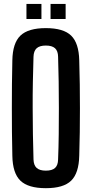

<svg xmlns="http://www.w3.org/2000/svg" viewBox="-20 -952 468 980"><path d="M214 8.5Q124 8.5 84.2 -29.8Q44.5 -68 43 -157Q41.5 -217 41 -278Q40.5 -339 40.5 -400.2Q40.5 -461.5 41 -522.2Q41.5 -583 43 -643.5Q44.5 -732 84.2 -770.2Q124 -808.5 214 -808.5Q304 -808.5 343.2 -770.2Q382.5 -732 384.5 -643.5Q386.5 -582.5 387.2 -521.5Q388 -460.5 388 -399.5Q388 -338.5 387.2 -277.8Q386.5 -217 384.5 -157Q382.5 -68 343.2 -29.8Q304 8.5 214 8.5ZM214 -81Q246 -81 261 -94.8Q276 -108.5 276.5 -138Q279 -200 279.8 -266.8Q280.5 -333.5 280.5 -401.5Q280.5 -469.5 279.5 -535.5Q278.5 -601.5 276.5 -662.5Q276 -692 260.8 -705.8Q245.5 -719.5 214 -719.5Q182.5 -719.5 167.2 -705.8Q152 -692 151 -662.5Q149 -601.5 147.8 -535.5Q146.5 -469.5 146.8 -401.5Q147 -333.5 148 -266.8Q149 -200 151 -138Q152 -108.5 167.2 -94.8Q182.5 -81 214 -81ZM238 -855V-932H315V-855ZM115 -855V-932H191.5V-855Z"/></svg>

Font: Big Shoulders Display Thin
Style: Bold
Weight: 700
Version: Version 2.002